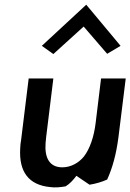

<svg xmlns="http://www.w3.org/2000/svg" viewBox="-20 -797 555 817"><path d="M158 -602 207 -567 336 -684 436 -568 493 -602 347 -777ZM361 -11C387 -15 414 -23 436 -33C459 -83 475 -143 484 -213L515 -463H410L387 -274C380 -215 362 -163 337 -131C316 -105 283 -85 245 -85C191 -85 169 -125 174 -189C175 -206 178 -225 180 -243L207 -463H102L70 -203C68 -190 66 -178 66 -166C60 -66 102 -10 193 -1C215 2 235 0 259 -4C276 -14 292 -31 305 -49C325 -36 345 -21 361 -11Z"/></svg>

Font: Bluebird
Style: LiNrwObl
Weight: 300
Designer: Jasper
Foundry: Cannot Into Space Fonts
Version: Version 0.98